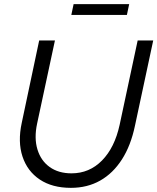

<svg xmlns="http://www.w3.org/2000/svg" viewBox="-20 -895 759 926"><path d="M322 11Q232 11 172 -29Q112 -69 88.5 -140Q65 -211 85 -303L169 -700H245L159 -299Q144 -229 160.5 -174.5Q177 -120 219.5 -89.5Q262 -59 325 -59Q411 -59 472 -121Q533 -183 557 -293L644 -700H719L631 -289Q611 -193 568 -126Q525 -59 463 -24Q401 11 322 11ZM324 -823 335 -875H603L592 -823Z"/></svg>

Font: Red Hat Text VF
Style: Italic
Weight: 400
Italic angle: -12°
Designer: Pentagram, MCKL
Foundry: Pentagram, MCKL
Version: Version 1.023